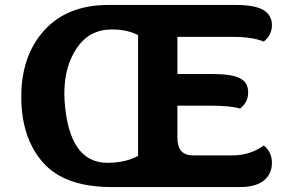

<svg xmlns="http://www.w3.org/2000/svg" viewBox="-20 -756 1179 776"><path d="M433 -637Q341 -637 290.5 -562Q240 -487 240 -378Q240 -364 241 -349Q258 -98 414 -98Q487 -98 538 -126V-614Q494 -637 433 -637ZM760 -128H920Q991 -128 1046 -168Q1079 -142 1079 -97.5Q1079 -53 1046.5 -26.5Q1014 0 950 0H431Q241 0 153.5 -99.5Q66 -199 66 -365Q66 -531 159 -633.5Q252 -736 418 -736H931Q1010 -736 1044.5 -715.5Q1079 -695 1079 -654.5Q1079 -614 1046 -588Q1000 -607 920 -607H697V-457H835Q916 -457 949.5 -440Q983 -423 983 -382.5Q983 -342 950 -317Q914 -329 824 -329H697V-199Q697 -128 760 -128Z"/></svg>

Font: Laila
Style: Bold
Weight: 700
Designer: Hitesh Malaviya
Foundry: Indian Type Foundry
Version: Version 1.302;PS 1.0;hotconv 1.0.78;makeotf.lib2.5.61930; tt